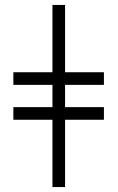

<svg xmlns="http://www.w3.org/2000/svg" viewBox="-20 -756 475 776"><path d="M400 -272V-323H243V-413H400V-464H243V-736H192V-464H34V-413H192V-323H34V-272H192V0H243V-272Z"/></svg>

Font: XITS Math
Style: Regular
Weight: 400
Designer: MicroPress Inc., with final additions and corrections provided by Coen Hoffman, Elsevier (retired)
Version: Version 1.302